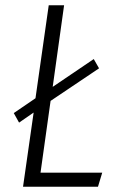

<svg xmlns="http://www.w3.org/2000/svg" viewBox="-20 -705 442 725"><path d="M133 -53H366L350 0H67L107 -280L52 -242L32 -278L114 -334L164 -685H222L179 -377L334 -482L354 -447L171 -324Z"/></svg>

Font: Fira Sans Extra Condensed Light
Style: Italic
Weight: 300
Width: 3
Italic angle: -8°
Designer: Carrois Corporate & Edenspiekermann AG
Foundry: Carrois Corporate GbR & Edenspiekermann AG
Version: Version 4.203